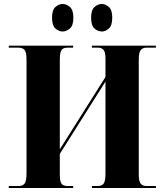

<svg xmlns="http://www.w3.org/2000/svg" viewBox="-20 -943 823 963"><path d="M491 -785Q509 -785 526 -800Q543 -815 543 -854Q543 -893 526 -908Q509 -923 491 -923Q471 -923 454 -908Q437 -893 437 -854Q437 -815 454 -800Q471 -785 491 -785ZM294 -785Q313 -785 330.5 -800Q348 -815 348 -854Q348 -893 330.5 -908Q313 -923 294 -923Q275 -923 258 -908Q241 -893 241 -854Q241 -815 258 -800Q275 -785 294 -785ZM24 0H347V-10H320Q298 -10 289 -21Q280 -32 280 -66V-171L509 -534V-73Q509 -35 500 -22.5Q491 -10 470 -10H441V0H762V-10H715Q696 -10 686 -21.5Q676 -33 676 -68V-645Q676 -680 686 -692Q696 -704 715 -704H762V-714H441V-704H472Q489 -704 499 -693Q509 -682 509 -650V-557L280 -194V-642Q280 -680 288.5 -692Q297 -704 319 -704H347V-714H24V-704H72Q94 -704 103.5 -692Q113 -680 113 -644V-73Q113 -35 103.5 -22.5Q94 -10 73 -10H24Z"/></svg>

Font: Noto Serif Display SemiCondensed Extra
Style: Regular
Weight: 800
Width: 4
Designer: Monotype Design Team
Foundry: Monotype Imaging Inc.
Version: Version 1.900